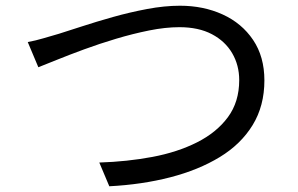

<svg xmlns="http://www.w3.org/2000/svg" viewBox="-20 -669 1040 671"><path d="M77 -522Q104 -527 131 -535Q158 -543 186 -551Q218 -561 267 -577Q316 -593 374.5 -609.5Q433 -626 494 -637.5Q555 -649 609 -649Q691 -649 758 -618.5Q825 -588 864.5 -529.5Q904 -471 904 -388Q904 -299 863 -232Q822 -165 748 -120Q674 -75 575.5 -49.5Q477 -24 362 -18L327 -101Q424 -104 512 -120.5Q600 -137 668.5 -171.5Q737 -206 776.5 -259.5Q816 -313 816 -389Q816 -441 791.5 -483Q767 -525 720.5 -549.5Q674 -574 607 -574Q558 -574 501 -562.5Q444 -551 385.5 -533.5Q327 -516 274 -496.5Q221 -477 179 -460Q137 -443 114 -434Z"/></svg>

Font: Noto IKEA Simplified Chinese
Style: Regular
Weight: 400
Designer: Monotype Design Team
Foundry: Monotype Imaging Inc.
Version: Version 1.100